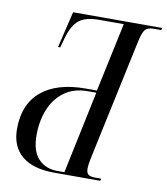

<svg xmlns="http://www.w3.org/2000/svg" viewBox="-81 -782 741 850"><g transform="rotate(10 289.5 -357.0)"><path d="M220 0Q124 0 74 -42Q24 -84 24 -163Q24 -274 94 -332.5Q164 -391 292 -391H343L409 -701H300Q238 -701 208.5 -677.5Q179 -654 162 -595L150 -551H140L179 -714H579L577 -704H544Q516 -704 504.5 -690.5Q493 -677 483 -628L368 -89Q362 -61 362 -44Q362 -25 371 -17.5Q380 -10 402 -10H429L427 0ZM232 -10H264L342 -381H304Q240 -381 197.5 -349Q155 -317 134.5 -265Q114 -213 114 -151Q114 -78 147 -44Q180 -10 232 -10Z"/></g></svg>

Font: Noto Serif Display ExtraCondensed
Style: Italic
Weight: 400
Width: 2
Italic angle: -12°
Designer: Monotype Design Team
Foundry: Monotype Imaging Inc.
Version: Version 2.009